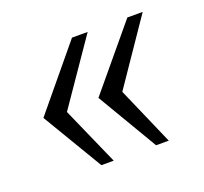

<svg xmlns="http://www.w3.org/2000/svg" viewBox="-75 -525 576 541"><g transform="rotate(-20 212.5 -255.0)"><path d="M104 -246 236 -438H189L36 -253L144 -72H181ZM270 -246 401 -438H355L201 -253L308 -72H346Z"/></g></svg>

Font: United Sans Light
Style: Italic
Weight: 300
Italic angle: -8°
Designer: Pablo Impallari, Rodrigo Fuenzalida (Modified by Dan O. Williams)
Version: Version 1.000;PS 001.000;hotconv 1.0.88;makeotf.lib2.5.64775